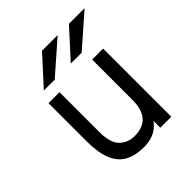

<svg xmlns="http://www.w3.org/2000/svg" viewBox="-201 -869 1018 1018"><g transform="rotate(-45 308.0 -360.0)"><path d="M296 12Q231.5 12 188.5 -12Q145.5 -36 124.2 -88.2Q103 -140.5 103 -225.5V-511H185.5V-211Q185.5 -131 219.2 -97.8Q253 -64.5 303.5 -64.5Q338.5 -64.5 367.2 -77.5Q396 -90.5 413 -122Q430 -153.5 430 -209V-511H512.5V0H430V-50.5Q404 -16.5 371.2 -2.2Q338.5 12 296 12ZM335 -576 477 -732H594.5L416.5 -576ZM133 -576 275 -732H392.5L214.5 -576Z"/></g></svg>

Font: Overpass Mono Light
Style: Regular
Weight: 400
Monospace: yes
Version: Version 4.000